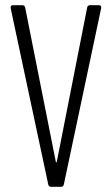

<svg xmlns="http://www.w3.org/2000/svg" viewBox="-20 -720 432 740"><path d="M316 -691 199 -97C198 -93 196 -93 195 -97L77 -691C76 -697 72 -700 66 -700H30C24 -700 21 -697 21 -691C21 -691 21 -690 21 -689L166 -9C167 -3 171 0 177 0H215C221 0 225 -3 226 -9L370 -689C371 -696 368 -700 361 -700H327C321 -700 317 -697 316 -691Z"/></svg>

Font: Barlow Condensed Light
Style: Regular
Weight: 300
Width: 3
Designer: Jeremy Tribby
Foundry: Tribby Type
Version: Version 1.422;hotconv 1.0.109;makeotfexe 2.5.65596